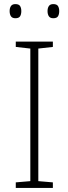

<svg xmlns="http://www.w3.org/2000/svg" viewBox="-20 -917 334 937"><path d="M238 0H57V-27L128 -33V-680L57 -688V-714H238V-688L167 -680V-33L238 -27ZM27 -863Q27 -878 33.5 -887.5Q40 -897 55 -897Q72 -897 78 -887.5Q84 -878 84 -863Q84 -847 78 -837.5Q72 -828 55 -828Q40 -828 33.5 -837.5Q27 -847 27 -863ZM212 -863Q212 -878 218.5 -887.5Q225 -897 240 -897Q257 -897 263 -887.5Q269 -878 269 -863Q269 -847 263 -837.5Q257 -828 240 -828Q225 -828 218.5 -837.5Q212 -847 212 -863Z"/></svg>

Font: Noto Sans Lao Looped ExtraLight
Style: Regular
Weight: 200
Designer: Mark Frömberg, Ben Mitchell
Foundry: The Fontpad Ltd
Version: Version 1.002; ttfautohint (v1.8.4.7-5d5b)